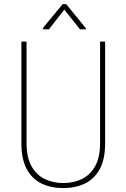

<svg xmlns="http://www.w3.org/2000/svg" viewBox="-20 -916 623 946"><path d="M473.1 -710.9H498V-210.4Q498 -130.4 470.9 -81.8Q443.8 -33.2 397.2 -11.2Q350.6 10.7 291.5 10.7Q232.4 10.7 185.8 -11.2Q139.2 -33.2 112.3 -81.8Q85.4 -130.4 85.4 -210.4V-710.9H110.8V-210.4Q110.8 -141.6 134.8 -98.1Q158.7 -54.7 199.7 -34.4Q240.7 -14.2 291.5 -14.2Q343.3 -14.2 384.3 -34.4Q425.3 -54.7 449.2 -98.1Q473.1 -141.6 473.1 -210.4ZM306.2 -895.5 403.3 -776.4V-771.5H374L296.9 -868.7L221.2 -771.5H192.4V-779.3L288.6 -895.5Z"/></svg>

Font: Roboto Condensed Thin
Style: Regular
Weight: 250
Width: 3
Designer: Christian Robertson
Foundry: Google
Version: Version 3.009; 2024